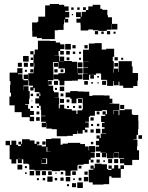

<svg xmlns="http://www.w3.org/2000/svg" viewBox="-20 -914 737 957"><path d="M164 -731H141V-760H140V-802H166V-806H171V-831H205V-887H228V-894H274V-890H300V-882H322V-860H305V-855H325V-827H305V-820H320V-802H302V-817H299V-793H297V-765H269V-763H253V-719H189V-724H164ZM361 -821H381V-829H359V-853H383V-831H387V-855H408V-864H420V-882H442V-890H480V-870H490V-865H515V-838H518V-828H538V-795H565V-767H537V-794H536V-766H512V-760H470V-763H443V-767H420V-762H382V-791H381V-801H361ZM394 -864V-878H408V-864ZM335 -877H347V-865H335ZM365 -877H377V-865H365ZM338 -844H344V-838H338ZM453 -743V-759H469V-743ZM513 -743V-759H529V-743ZM485 -757H497V-745H485ZM546 -756H556V-746H546ZM665 -185H663V-165H673V-117H639V-91H599V-100H578V-122H598V-125H573V-156H549V-154H572V-128H546V-151H545V-125H513V-151H510V-130H488V-152H509V-153H481V-159H457V-183H474V-190H458V-212H474V-223H461V-239H477V-226H482V-248H509V-250H488V-272H501V-280H488V-302H501V-306H484V-336H505V-343H491V-359H507V-345H513V-364H512V-365H489V-361H453V-337H428V-332H423V-307H404V-304H422V-278H404V-268H416V-254H402V-266H392V-248H366V-263H364V-246H343V-237H315V-235H263V-270H238V-273H211V-301H210V-280H188V-302H209V-307H185V-335H207V-337H185V-365H183V-387H175V-398H156V-424H175V-434H162V-448H176V-435H181V-448H176V-455H153V-476H147V-463H131V-479H144V-487H125V-513H122V-488H97V-484H122V-460H128V-422H125V-395H105V-392H120V-372H130V-361H149V-341H130V-332H150V-310H128V-330H88V-355H53V-389H27V-433H35V-452H30V-490H32V-510H28V-552H66V-574H92V-548H70V-544H92V-519H97V-514H121V-549H147V-553H149V-581H151V-599H148V-582H130V-600H147V-643H153V-667H169V-711H229V-710H258V-702H280V-693H301V-669H280V-660H272V-638H252V-637H275V-609H300V-610H338V-606H364V-577H365V-550H366V-574H392V-548H368V-543H391V-519H368V-512H339V-511H301V-489H277V-513H271V-519H247V-543H271V-549H299V-551H304V-572H300V-573H271V-605H246V-604H245V-578H246V-514H219V-494H220V-510H238V-492H222V-487H245V-461H249V-454H272V-428H252V-427H275V-395H273V-374H278V-392H300V-373H311V-370H338V-363H361V-346H366V-364H390V-370H393V-394H392V-424H368V-422H361V-399H337V-422H330V-429H307V-453H330V-460H368V-458H396V-457H425V-436H441V-439H497V-438H526V-422H540V-400H526V-398H546V-397H575V-365H546V-364H545V-345H547V-363H571V-340H575V-365H601V-369H637V-344H642V-341H669V-312H670V-270H668V-242H661V-219H645V-217H665ZM548 -552V-572H570V-555H572V-573H571V-609H637V-583H641V-550H668V-512H665V-485H644V-476H594V-487H575V-507H571V-489H547V-510H544V-486H514V-513H511V-516H484V-544H482V-548H459V-541H424V-516H394V-546H419V-547H395V-575H419V-577H395V-605H422V-606H394V-666H423V-697H451V-699H487V-667H509V-671H549V-631H542V-609H547V-573H546V-552ZM305 -695H333V-667H305ZM341 -689H357V-673H341ZM401 -673V-689H417V-673ZM298 -660V-642H280V-660ZM310 -660H328V-642H310ZM131 -643V-659H147V-643ZM355 -657V-645H343V-657ZM374 -656H384V-646H374ZM95 -635H123V-607H95ZM278 -610V-632H300V-610ZM567 -613H551V-629H567ZM326 -628V-614H312V-628ZM133 -615V-627H145V-615ZM384 -616H374V-626H384ZM584 -626H594V-616H584ZM391 -579H367V-603H391ZM69 -601H89V-581H69ZM99 -601H119V-581H99ZM249 -601H269V-581H249ZM568 -582H550V-600H568ZM131 -553V-569H147V-553ZM267 -569V-553H251V-569ZM282 -554V-568H296V-554ZM114 -566V-556H104V-566ZM120 -520H98V-542H120ZM430 -540H448V-522H430ZM465 -535H473V-527H465ZM249 -511H269V-491H249ZM509 -511V-491H489V-511ZM418 -510V-492H400V-510ZM443 -505V-497H435V-505ZM472 -504V-498H466V-504ZM95 -483V-464H96V-483ZM278 -482H300V-460H278ZM264 -476V-466H254V-476ZM282 -434V-448H296V-434ZM133 -447H145V-435H133ZM299 -401H279V-421H299ZM369 -421H389V-401H369ZM312 -418H326V-404H312ZM137 -409V-413H141V-409ZM599 -371H579V-391H599ZM386 -388V-374H372V-388ZM144 -376H134V-386H144ZM164 -376V-386H174V-376ZM324 -386V-376H314V-386ZM344 -376V-386H354V-376ZM176 -344H162V-358H176ZM462 -358H476V-344H462ZM178 -312H160V-330H178ZM431 -329H447V-313H431ZM475 -297V-285H463V-297ZM444 -296V-286H434V-296ZM480 -250H458V-272H480ZM447 -253H431V-269H447ZM670 -222V-240H688V-222ZM423 -118V-97H397V-93H370V-90H366V-64H337V-63H332V-38H306V-63H301V-64H279V-61H239V-65H186V-64H152V-68H126V-94H122V-98H96V-120H89V-101H69V-120H61V-99H37V-120H28V-190H8V-212H30V-192H37V-213H61V-192H70V-186H84V-194H72V-208H86V-196H90V-220H128V-214H152V-197H162V-208H176V-194H165V-190H188V-184H209V-221H236V-224H282V-193H292V-198H318V-202H380V-196H404V-184H422V-164H424V-186H454V-156H432V-154H452V-128H432V-118ZM191 -193V-209H207V-193ZM445 -207V-195H433V-207ZM216 -181H212V-158H216V-157H233V-158H216ZM459 -151H479V-131H459ZM187 -97H215V-124H192V-122H210V-100H188V-118H187ZM88 -121V-122H70V-121ZM519 -121H539V-101H519ZM549 -121H569V-101H549ZM477 -119V-103H461V-119ZM446 -118V-104H432V-118ZM495 -107V-115H503V-107ZM569 -74H580V-90H598V-72H582V-28H536V-35H524V4H496V6H442V-5H423V-34H422V-68H445V-73H431V-89H447V-75H452V-98H486V-95H513V-71H519V-67H536V-73H521V-89H537V-74H549V-91H569ZM91 -69H67V-93H91ZM372 -88H386V-74H372ZM114 -76H104V-86H114ZM150 -40H128V-62H150ZM180 -40H158V-62H180ZM209 -41H189V-61H209ZM220 -42V-60H238V-42ZM340 -60H358V-42H340ZM417 -59V-43H401V-59ZM283 -45V-57H295V-45ZM113 -47H105V-55H113ZM256 -48V-54H262V-48ZM242 -8H216V-34H242ZM330 -10H308V-32H330ZM420 -10H398V-32H420ZM297 -13H281V-29H297ZM386 -14H372V-28H386ZM205 -15H193V-27H205ZM265 -15H253V-27H265ZM174 -16H164V-26H174ZM353 -25V-17H345V-25ZM393 23H365V-5H393ZM359 19H339V-1H359ZM324 14H314V4H324Z"/></svg>

Font: Rubik-Storm
Style: Regular
Weight: 400
Designer: NaN (generative design), Hubert & Fischer (Rubik source font outlines)
Foundry: NaN, Hubert & Fischer
Version: Version 1.000